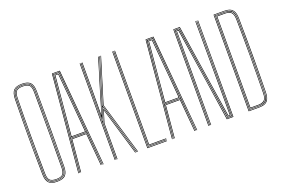

<svg xmlns="http://www.w3.org/2000/svg" viewBox="-94 -998 1904 1300"><g transform="rotate(-20 857.5 -347.5)"><path d="M130 4.5Q87.8 4.5 70 -14.2Q52.2 -33 51.5 -75.8Q50.2 -146.2 49.6 -212.6Q49 -279 49 -344.6Q49 -410.2 49.6 -478.1Q50.2 -546 51.5 -619.5Q52.2 -662.8 70 -681.6Q87.8 -700.5 130 -700.5Q173.5 -700.5 191 -681.1Q208.5 -661.8 208.8 -619.5Q209.2 -539 209.6 -471.4Q210 -403.8 210 -341.2Q210 -278.8 209.6 -214.2Q209.2 -149.8 208.8 -75.8Q208.5 -34.5 191.2 -15Q174 4.5 130 4.5ZM130 0.8Q170.2 0.8 187.5 -16.9Q204.8 -34.5 205 -75.8Q205.5 -135.5 205.8 -202.9Q206 -270.2 206 -341Q206 -411.8 205.8 -482.5Q205.5 -553.2 205 -619.5Q204.8 -659.8 188.1 -678.2Q171.5 -696.8 130 -696.8Q87.2 -696.8 71.8 -677.9Q56.2 -659 55.5 -619.5Q54 -537.8 53.4 -469.6Q52.8 -401.5 52.8 -339.2Q52.8 -277 53.5 -213.1Q54.2 -149.2 55.5 -75.8Q56.2 -37.2 71.6 -18.2Q87 0.8 130 0.8ZM130 -3.2Q92 -3.2 76 -19.5Q60 -35.8 59.2 -75.8Q58 -146 57.4 -213.6Q56.8 -281.2 56.8 -348.1Q56.8 -415 57.4 -482.4Q58 -549.8 59.2 -619.2Q60 -660 75.8 -676.4Q91.5 -692.8 130 -692.8Q168.5 -692.8 184.6 -676.2Q200.8 -659.8 201 -619.5Q201.5 -554 201.8 -488.5Q202 -423 202 -356.1Q202 -289.2 201.8 -219.5Q201.5 -149.8 201 -75.8Q200.8 -36.2 184.8 -19.8Q168.8 -3.2 130 -3.2ZM130 -7Q168 -7 182.4 -22.9Q196.8 -38.8 197 -75.8Q197.5 -153 197.9 -217.2Q198.2 -281.5 198.2 -342.5Q198.2 -403.5 198 -470.2Q197.8 -537 197 -619.5Q196.8 -656.8 182.5 -672.9Q168.2 -689 130 -689Q92 -689 78 -673.1Q64 -657.2 63.2 -619.2Q61.5 -518.5 60.9 -431.9Q60.2 -345.2 60.9 -259.5Q61.5 -173.8 63.2 -75.8Q63.8 -38 78.4 -22.5Q93 -7 130 -7ZM130 -10.8Q96.8 -10.8 82.2 -24.2Q67.8 -37.8 67 -76Q65.8 -148 65.1 -214.5Q64.5 -281 64.5 -346.1Q64.5 -411.2 65.2 -478.8Q66 -546.2 67.2 -620Q67.8 -656.8 81.5 -671Q95.2 -685.2 130 -685.2Q164.8 -685.2 178.9 -671.1Q193 -657 193.2 -619.2Q193.8 -559.5 194 -491.4Q194.2 -423.2 194.2 -351.6Q194.2 -280 194 -209.8Q193.8 -139.5 193.2 -75.8Q193 -38.5 178.6 -24.6Q164.2 -10.8 130 -10.8ZM130 -14.5Q163.5 -14.5 176.2 -27.8Q189 -41 189.2 -75.8Q190 -177 190.2 -263.2Q190.5 -349.5 190.2 -435Q190 -520.5 189.2 -619.2Q189 -654.8 176.2 -668.1Q163.5 -681.5 130 -681.5Q97 -681.5 84.2 -668.2Q71.5 -655 71 -619.2Q69.8 -550 69.1 -483.9Q68.5 -417.8 68.5 -351.9Q68.5 -286 69.1 -217.8Q69.8 -149.5 71 -76Q71.5 -40.2 84.6 -27.4Q97.8 -14.5 130 -14.5Z M283.2 0 345.8 -696H402.5L464.8 0H461L398.5 -692.2H349.5L287.2 0ZM298.8 0 319.8 -235.5H428.2L449.2 0H445.2L424.5 -231.5H323.5L302.8 0ZM291 0 352.2 -688.5H395.8L457 0H453.2L431.2 -239.2H316.8L295 0ZM316.8 -243H431.2L415.2 -422.8L392 -684.5H356.2L332.8 -423ZM320.8 -246.8 336.8 -422.8 360 -680.8H388.2L411.5 -422.8L427.2 -246.8ZM325.5 -250.8H422.5L407.5 -422.8L384.5 -677H363.8L340.8 -422.8Z M553.5 0V-696H557.5V-483.5L556.5 -274.8H558.5L622.5 -483.8L687.5 -696H691.5L593.2 -374.8L705.2 0H701.2L591 -368.2L557.5 -259.5V0ZM561.2 0V-258.8L591 -355L697.2 0H693L591 -342L565.2 -258.2V0ZM545.8 0V-696H549.8V0ZM709.5 0 597.2 -374.8 695.8 -696H699.8L601.2 -374.8L713.5 0ZM559.2 -293.8 561.2 -486V-696H565.2V-487.8L564 -321H565.8L615.8 -488.5L679.2 -696H683.2L619.2 -486.5L561.2 -293.8Z M780.5 0V-696H784.5V-3.8H922V0ZM788.2 -7.8V-696H792.2V-11.5H922V-7.8ZM796 -15.2V-696H800V-19.2H922V-15.2Z M958 0 1020.5 -696H1077.2L1139.5 0H1135.8L1073.2 -692.2H1024.2L962 0ZM973.5 0 994.5 -235.5H1103L1124 0H1120L1099.2 -231.5H998.2L977.5 0ZM965.8 0 1027 -688.5H1070.5L1131.8 0H1128L1106 -239.2H991.5L969.8 0ZM991.5 -243H1106L1090 -422.8L1066.8 -684.5H1031L1007.5 -423ZM995.5 -246.8 1011.5 -422.8 1034.8 -680.8H1063L1086.2 -422.8L1102 -246.8ZM1000.2 -250.8H1097.2L1082.2 -422.8L1059.2 -677H1038.5L1015.5 -422.8Z M1220.5 0V-696H1267.2L1310.5 -412L1371.5 -19H1381.5L1380.2 -415L1379.2 -696H1383.2L1384.2 -415L1385.5 -15.2H1367.8L1263.5 -692.2H1224.5V0ZM1228.2 0V-297.8L1228 -688.5H1260.5L1364.5 -11.5H1389L1388 -415L1387.2 -696H1391L1391.8 -415L1393 -7.5H1360.5L1256.8 -684.5H1232L1232.2 -297.8V0ZM1236.2 0 1236 -297.8 1235.8 -680.8H1253.8L1356.8 -3.8H1396.5L1395 -696H1398.8L1400.5 0H1353L1308.2 -299L1250 -677H1239.5L1240 -297.8V0Z M1510.5 0V-696H1587.2Q1611.5 -696 1628.4 -688.9Q1645.2 -681.8 1654.4 -663.8Q1663.5 -645.8 1664 -613.2Q1665.2 -530.8 1665.8 -463.5Q1666.2 -396.2 1666.2 -335.9Q1666.2 -275.5 1665.6 -214.4Q1665 -153.2 1664 -82.8Q1663.5 -51 1654.6 -33Q1645.8 -15 1628.8 -7.5Q1611.8 0 1586.2 0ZM1514.5 -3.8H1586.2Q1608.5 -3.8 1624.9 -10.1Q1641.2 -16.5 1650.5 -33.6Q1659.8 -50.8 1660.2 -82.8Q1661.5 -163.5 1661.9 -250.4Q1662.2 -337.2 1662 -428.4Q1661.8 -519.5 1660.2 -613.2Q1660 -644 1651.5 -661.2Q1643 -678.5 1626.9 -685.4Q1610.8 -692.2 1587.2 -692.2H1514.5ZM1518.2 -7.8V-688.2H1587.2Q1609 -688.2 1624.2 -682.2Q1639.5 -676.2 1647.8 -660Q1656 -643.8 1656.2 -613.2Q1657.2 -539.8 1657.8 -473.6Q1658.2 -407.5 1658.2 -344.5Q1658.2 -281.5 1657.8 -217.2Q1657.2 -153 1656.2 -82.8Q1655.8 -37.5 1638 -22.6Q1620.2 -7.8 1586.2 -7.8ZM1522.2 -11.5H1586.2Q1616 -11.5 1634 -25.8Q1652 -40 1652.5 -83Q1653.8 -172.5 1654.1 -259Q1654.5 -345.5 1654.1 -433Q1653.8 -520.5 1652.2 -613.2Q1651.8 -656.8 1634.4 -670.6Q1617 -684.5 1587.2 -684.5H1522.2ZM1526 -15.2V-680.8H1587.2Q1620 -680.8 1634 -665.1Q1648 -649.5 1648.5 -613.2Q1650 -519.2 1650.4 -431.1Q1650.8 -343 1650.2 -257Q1649.8 -171 1648.5 -82.8Q1648 -46.5 1633.9 -30.9Q1619.8 -15.2 1586.2 -15.2ZM1530 -19.2H1586.2Q1612.8 -19.2 1628.4 -31.4Q1644 -43.5 1644.5 -82.8Q1645.8 -158 1646.2 -224.2Q1646.8 -290.5 1646.8 -353.1Q1646.8 -415.8 1646.1 -479.5Q1645.5 -543.2 1644.5 -613.2Q1644 -649 1630.2 -662.9Q1616.5 -676.8 1587.2 -676.8H1530Z"/></g></svg>

Font: Big Shoulders Inline Display SC Thin
Style: Regular
Weight: 100
Designer: Patric King
Foundry: XO Type Co
Version: Version 2.002